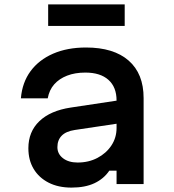

<svg xmlns="http://www.w3.org/2000/svg" viewBox="-20 -837 790 873"><path d="M521 -381V-276L320 -246Q280 -240 260.5 -220Q241 -200 241 -168Q241 -137 266.5 -117.5Q292 -98 333 -98Q383 -98 423 -119Q463 -140 486.5 -175.5Q510 -211 510 -255V-380Q510 -441 473 -474Q436 -507 368 -507Q321 -507 285 -493Q249 -479 226.5 -453.5Q204 -428 197 -390H75Q81 -462 119 -513.5Q157 -565 221.5 -593Q286 -621 371 -621Q497 -621 565 -561.5Q633 -502 633 -391V0H510V-61H477Q452 -24 409.5 -4Q367 16 305 16Q245 16 201 -6.5Q157 -29 133 -69Q109 -109 109 -163Q109 -238 159 -286Q209 -334 302 -348ZM199 -719V-817H547V-719Z"/></svg>

Font: Martian Mono SemiExpanded Medium
Style: Regular
Weight: 500
Width: 6
Designer: Roman Shamin
Foundry: Evil Martians
Version: Version 1.000